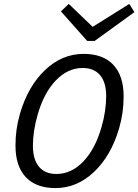

<svg xmlns="http://www.w3.org/2000/svg" viewBox="-20 -945 706 980"><path d="M82 -365Q123 -505 210 -587.5Q297 -670 407 -670Q506 -670 558.5 -614Q611 -558 611 -453Q611 -411 605.5 -371.5Q600 -332 588 -290Q547 -150 460 -67.5Q373 15 263 15Q164 15 111.5 -41Q59 -97 59 -202Q59 -244 64.5 -283.5Q70 -323 82 -365ZM148 -201Q148 -131 179 -94Q210 -57 268 -57Q344 -57 405 -120.5Q466 -184 498 -296Q510 -337 516 -377.5Q522 -418 522 -454Q522 -524 491 -561Q460 -598 402 -598Q326 -598 265 -534.5Q204 -471 172 -359Q160 -318 154 -277.5Q148 -237 148 -201ZM425 -736 291 -887 331 -925 453 -808 640 -925 666 -883 463 -736Z"/></svg>

Font: Intel One Mono
Style: Italic
Weight: 400
Italic angle: -16°
Monospace: yes
Designer: Fred Shallcrass
Foundry: Frere-Jones Type LLC
Version: Version 1.400;hotconv 1.1.0;makeotfexe 2.6.0;FJTRelease1.4